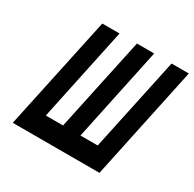

<svg xmlns="http://www.w3.org/2000/svg" viewBox="-148 -827 995 984"><g transform="rotate(30 349.5 -335.0)"><path d="M44 0H557L699 -670H597L479 -117H377L494 -670H392L274 -117H172L289 -670H187Z"/></g></svg>

Font: LT Wave Mono Bold
Style: Italic
Weight: 700
Designer: Daniel Lyons
Version: Version 2.5 (Glyphs App)